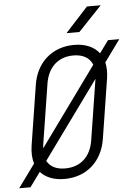

<svg xmlns="http://www.w3.org/2000/svg" viewBox="-70 -998 764 1085"><g transform="rotate(-5 312.5 -455.0)"><path d="M337 -810H410L543 -950H465ZM-6 40H58L118 -42C148 -9 194 10 254 10C378 10 468 -68 489 -194L543 -536C548 -570 547 -600 541 -626L631 -750H567L516 -680C486 -718 438 -740 373 -740C250 -740 159 -661 139 -536L85 -194C79 -155 81 -121 90 -92ZM151 -194 205 -536C220 -628 278 -681 364 -681C419 -681 456 -659 472 -619L149 -173C149 -180 150 -187 151 -194ZM263 -49C213 -49 178 -67 160 -101L477 -538V-536L423 -194C408 -101 350 -49 263 -49Z"/></g></svg>

Font: JetBrains Mono ExtraLight
Style: Italic
Weight: 240
Italic angle: -9°
Monospace: yes
Designer: Philipp Nurullin, Konstantin Bulenkov
Foundry: JetBrains
Version: Version 2.305